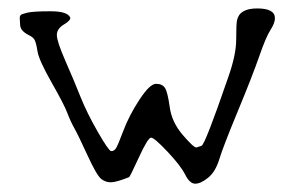

<svg xmlns="http://www.w3.org/2000/svg" viewBox="-20 -444 707 460"><path d="M638.7 -400.4Q638.7 -388.7 627.9 -372.1Q617.2 -355.5 601.1 -309.1Q585 -262.7 549.8 -177.7Q514.6 -92.8 505.4 -62.5Q496.1 -32.2 478.5 -18.1Q460.9 -3.9 447.8 -3.9Q434.6 -3.9 423.8 -25.4Q413.1 -46.9 381.3 -80.6Q349.6 -114.3 341.8 -114.3Q334 -113.3 312.5 -66.4Q291 -19.5 289.1 -19.5Q259.8 -7.8 246.6 -7.3Q233.4 -6.8 222.7 -15.1Q211.9 -23.4 189.9 -71.3Q168 -119.1 158.2 -136.7Q148.4 -154.3 141.1 -173.8Q133.8 -193.4 103.5 -246.6Q73.2 -299.8 69.8 -321.3Q66.4 -342.8 62.5 -349.1Q58.6 -355.5 47.9 -360.4Q29.3 -370.1 28.3 -383.3Q27.3 -396.5 27.3 -400.9Q27.3 -405.3 29.3 -407.7Q31.2 -410.2 45.4 -413.6Q59.6 -417 101.1 -417Q142.6 -417 148.4 -401.4V-400.4Q148.4 -394.5 132.3 -384.8Q116.2 -375 116.2 -359.9Q116.2 -344.7 137.2 -296.9Q158.2 -249 173.3 -210.9Q188.5 -172.9 214.4 -127.9Q240.2 -83 246.1 -82H247.1Q252.9 -82 257.3 -87.9Q261.7 -93.8 275.4 -130.4Q289.1 -167 314 -205.1Q338.9 -243.2 354 -243.2Q369.1 -243.2 375.5 -232.9Q381.8 -222.7 386.7 -187Q391.6 -151.4 417.5 -121.1Q443.4 -90.8 450.2 -90.8H451.2L462.9 -94.7Q471.7 -98.6 526.4 -257.8Q545.9 -312.5 545.9 -349.6Q545.9 -386.7 547.9 -395.5Q553.7 -423.8 596.2 -423.8Q638.7 -423.8 638.7 -400.4Z"/></svg>

Font: Drukaatie burti
Style: Light
Weight: 300
Version: Version 0.14